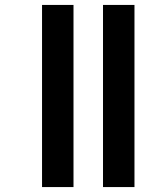

<svg xmlns="http://www.w3.org/2000/svg" viewBox="-20 -761 610 781"><path d="M151 -741C151 -741 151 0 151 0C151 0 279 0 279 0C279 0 279 -741 279 -741C279 -741 151 -741 151 -741ZM399 -741C399 -741 399 0 399 0C399 0 527 0 527 0C527 0 527 -741 527 -741C527 -741 399 -741 399 -741Z"/></svg>

Font: Girnar Poppins
Style: SemiBold
Weight: 500
Designer: Ninad Kale (Devanagari), Jonny Pinhorn (Latin)
Foundry: Indian Type Foundry
Version: ""